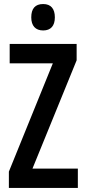

<svg xmlns="http://www.w3.org/2000/svg" viewBox="-20 -932 426 952"><path d="M194 -912C154 -912 135 -889 135 -846C135 -804 156 -781 194 -781C232 -781 252 -804 252 -846C252 -888 233 -912 194 -912ZM366 0V-96H141L360 -633V-714H28V-618H242L24 -81V0Z"/></svg>

Font: Noto Sans Display Condensed Medium
Style: Regular
Weight: 500
Width: 3
Designer: Monotype Design Team
Foundry: Monotype Imaging Inc.
Version: Version 1.900